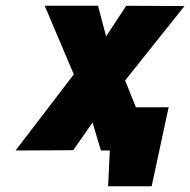

<svg xmlns="http://www.w3.org/2000/svg" viewBox="-20 -521 660 666"><path d="M387 -149 355 0H361L355 125H506L565 -149ZM348 -395 320 -501H135L236 -263L34 1L234 0L301 -96L330 1L511 0L414 -242L620 -500L418 -501Z"/></svg>

Font: Advent Pro Black
Style: Italic
Weight: 900
Italic angle: -12°
Version: Version 3.000